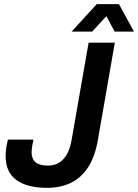

<svg xmlns="http://www.w3.org/2000/svg" viewBox="-20 -891 664 923"><path d="M206 12Q110 12 58.5 -26Q7 -64 7 -141Q7 -151 8.5 -168.5Q10 -186 18 -220H141Q134 -190 133 -176.5Q132 -163 132 -157Q132 -127 151 -111Q170 -95 210 -95Q257 -95 285.5 -127Q314 -159 324 -217L406 -686H532L450 -215Q436 -136 402.5 -85.5Q369 -35 319.5 -11.5Q270 12 206 12ZM324 -739 445 -871H552L624 -739H531L472 -850L524 -849L423 -739Z"/></svg>

Font: Archivo SemiCondensed SemiBold
Style: Italic
Weight: 600
Width: 4
Italic angle: -10°
Designer: Hector Gatti
Foundry: Omnibus-Type
Version: Version 2.001